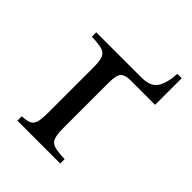

<svg xmlns="http://www.w3.org/2000/svg" viewBox="-164 -628 713 713"><g transform="rotate(45 193.0 -271.5)"><path d="M241 -403Q215 -403 203 -392Q191 -381 191 -338V-101Q191 -66 197.5 -50Q204 -34 222.5 -29Q241 -24 276 -23V0H51V-23Q74 -24 87 -29Q100 -34 105.5 -50Q111 -66 111 -101V-338Q111 -373 104.5 -389Q98 -405 79.5 -410Q61 -415 26 -416V-439H264Q312 -439 329 -467Q346 -495 348 -543H371V-403Z"/></g></svg>

Font: Bona Nova
Style: Regular
Weight: 400
Designer: Mateusz Machalski
Foundry: Capitalics
Version: Version 4.001; ttfautohint (v1.8.3)